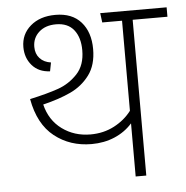

<svg xmlns="http://www.w3.org/2000/svg" viewBox="-51 -742 768 792"><g transform="rotate(-5 333.5 -346.5)"><path d="M667 -645H523V0H479V-220Q449 -186 405.5 -167.5Q362 -149 310 -149Q221 -149 156.5 -200Q92 -251 73 -356Q146 -372 191.5 -388Q237 -404 271 -440Q305 -476 305 -538Q305 -591 280 -622.5Q255 -654 206 -654Q162 -654 135.5 -630Q109 -606 109 -569Q109 -540 126 -521.5Q143 -503 172 -499L165 -463Q118 -465 91 -496Q64 -527 64 -572Q64 -625 103.5 -659Q143 -693 207 -693Q276 -693 313 -651Q350 -609 350 -539Q350 -473 319 -431.5Q288 -390 240 -367.5Q192 -345 125 -329Q141 -263 191.5 -226Q242 -189 309 -189Q363 -189 407 -212Q451 -235 479 -272V-645H397L392 -684H667Z"/></g></svg>

Font: FiraGO ExtraLight
Style: Regular
Weight: 200
Designer: bBox Type
Foundry: bBox Type GmbH
Version: Version 1.001